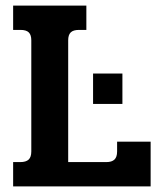

<svg xmlns="http://www.w3.org/2000/svg" viewBox="-20 -667 559 687"><path d="M27 -87H52Q73 -87 82.5 -96Q92 -105 92 -125V-523Q92 -542 83 -551Q74 -560 53 -560H27V-647H289V-560H263Q242 -560 233 -551Q224 -542 224 -523V-87H360Q380 -87 389.5 -96Q399 -105 399 -125V-160H519V0H27ZM313 -404H418V-295H313Z"/></svg>

Font: Pridi Medium
Style: Regular
Weight: 500
Designer: Katatrad Team
Foundry: CadsonDemak
Version: Version 1.001